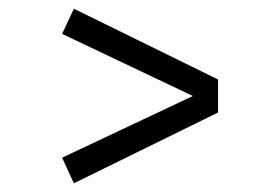

<svg xmlns="http://www.w3.org/2000/svg" viewBox="-20 -511 644 442"><path d="M150 -89 123 -148 424 -290 123 -433 150 -491 482 -328V-252Z"/></svg>

Font: Lil Grotesk
Style: Regular
Weight: 400
Designer: Bastien Sozeau
Foundry: NBR — Bastien Sozeau
Version: Version 4.002; ttfautohint (v1.8.4.7-5d5b)